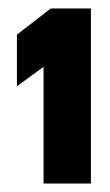

<svg xmlns="http://www.w3.org/2000/svg" viewBox="-20 -822 261 454"><path d="M20 -618 83 -664V-388H195V-802H100L20 -740Z"/></svg>

Font: Charger Sport
Style: Ult
Weight: 1000
Designer: Jasper
Foundry: Cannot Into Space Fonts
Version: Version 1.1